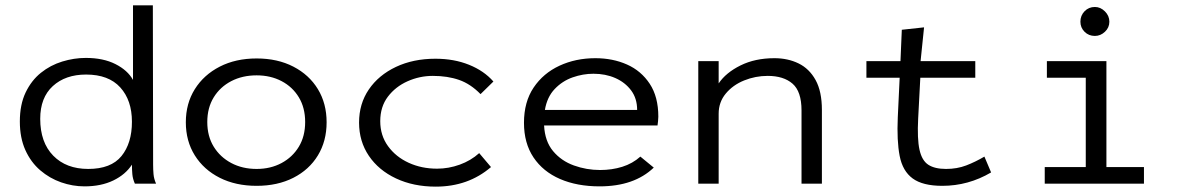

<svg xmlns="http://www.w3.org/2000/svg" viewBox="-20 -685 4415 716"><path d="M295 10Q251 10 208 -5Q165 -20 130 -50Q95 -80 74.5 -125.5Q54 -171 54 -232Q54 -295 75.5 -340Q97 -385 132.5 -413.5Q168 -442 212 -455.5Q256 -469 300 -469Q365 -469 410.5 -446Q456 -423 476 -387V-665H550L551 -71Q551 -53 552.5 -35.5Q554 -18 562 0H483Q475 -18 473.5 -35.5Q472 -53 472 -71Q448 -34 402.5 -12Q357 10 295 10ZM309 -55Q394 -55 433 -103Q472 -151 472 -231Q472 -311 428.5 -359Q385 -407 301 -407Q224 -407 177 -364Q130 -321 130 -242Q130 -154 178.5 -104.5Q227 -55 309 -55Z M937 8Q859 8 799.5 -22Q740 -52 706.5 -105.5Q673 -159 673 -229Q673 -299 706.5 -352.5Q740 -406 799.5 -436.5Q859 -467 937 -467Q1015 -467 1074 -436.5Q1133 -406 1165.5 -352.5Q1198 -299 1198 -229Q1198 -159 1165.5 -105.5Q1133 -52 1074 -22Q1015 8 937 8ZM937 -55Q989 -55 1030 -77Q1071 -99 1094.5 -138Q1118 -177 1118 -230Q1118 -283 1094.5 -322Q1071 -361 1030 -382.5Q989 -404 937 -404Q884 -404 842.5 -382.5Q801 -361 777 -322Q753 -283 753 -230Q753 -177 777 -138Q801 -99 842.5 -77Q884 -55 937 -55Z M1605 11Q1522 11 1457 -19.5Q1392 -50 1355.5 -104Q1319 -158 1319 -228Q1319 -298 1355.5 -351.5Q1392 -405 1456.5 -435.5Q1521 -466 1604 -466Q1673 -466 1729 -443.5Q1785 -421 1820 -381L1772 -334Q1735 -372 1692 -387Q1649 -402 1594 -402Q1545 -402 1500 -382Q1455 -362 1426.5 -324.5Q1398 -287 1398 -233Q1398 -180 1427 -140Q1456 -100 1504 -78Q1552 -56 1610 -56Q1653 -56 1694.5 -71Q1736 -86 1767 -114L1811 -62Q1726 11 1605 11Z M2216 10Q2132 10 2068.5 -17.5Q2005 -45 1969.5 -98Q1934 -151 1934 -227Q1934 -305 1970 -358.5Q2006 -412 2066.5 -440Q2127 -468 2200 -468Q2265 -468 2318 -444.5Q2371 -421 2403 -372.5Q2435 -324 2435 -250Q2435 -242 2434 -233.5Q2433 -225 2432 -217H2009Q2012 -158 2042.5 -121.5Q2073 -85 2120 -68Q2167 -51 2218 -51Q2262 -51 2300.5 -63Q2339 -75 2368 -101L2418 -60Q2345 10 2216 10ZM2012 -275H2356Q2356 -318 2333.5 -348Q2311 -378 2274.5 -394Q2238 -410 2193 -410Q2154 -410 2115.5 -396.5Q2077 -383 2048.5 -353Q2020 -323 2012 -275Z M2584 0V-457H2660V-374Q2687 -414 2741.5 -441Q2796 -468 2868 -468Q2918 -468 2958 -448.5Q2998 -429 3021.5 -386.5Q3045 -344 3045 -275V0H2969V-273Q2969 -344 2935.5 -373Q2902 -402 2843 -402Q2797 -402 2755 -385Q2713 -368 2686.5 -336Q2660 -304 2660 -261V0Z M3494 8Q3421 8 3383.5 -19.5Q3346 -47 3335 -103.5Q3324 -160 3328 -248L3335 -395H3211V-457H3338L3343 -574L3426 -583L3413 -457H3617V-395H3412L3404 -243Q3400 -167 3409 -126.5Q3418 -86 3442 -70.5Q3466 -55 3508 -55Q3549 -55 3583 -68Q3617 -81 3651 -101L3676 -42Q3591 8 3494 8Z M3876 0V-62H4029V-395H3884V-457H4106V-62H4246V0ZM4063 -551Q4040 -551 4024.5 -566.5Q4009 -582 4009 -604Q4009 -627 4024.5 -643Q4040 -659 4063 -659Q4084 -659 4100.5 -642.5Q4117 -626 4117 -604Q4117 -582 4100.5 -566.5Q4084 -551 4063 -551Z"/></svg>

Font: Inconsolata Expanded
Style: Regular
Weight: 400
Width: 7
Monospace: yes
Designer: Raph Levien, Cyreal, Brenton Simpson
Foundry: Raph Levien, Cyreal, Google
Version: Version 3.100; ttfautohint (v1.8.4.7-5d5b)